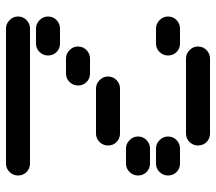

<svg xmlns="http://www.w3.org/2000/svg" viewBox="-60 -670 720 640"><g transform="rotate(90 300.0 -350.0)"><path d="M35 -50Q35 -34 47 -22Q59 -10 75 -10H525Q542 -10 553.5 -22Q565 -34 565 -50Q565 -67 553.5 -78.5Q542 -90 525 -90H75Q59 -90 47 -78.5Q35 -67 35 -50ZM35 -150Q35 -134 47 -122Q59 -110 75 -110H125Q142 -110 153.5 -122Q165 -134 165 -150Q165 -167 153.5 -178.5Q142 -190 125 -190H75Q59 -190 47 -178.5Q35 -167 35 -150ZM135 -250Q135 -234 147 -222Q159 -210 175 -210H225Q242 -210 253.5 -222Q265 -234 265 -250Q265 -267 253.5 -278.5Q242 -290 225 -290H175Q159 -290 147 -278.5Q135 -267 135 -250ZM235 -350Q235 -334 247 -322Q259 -310 275 -310H425Q442 -310 453.5 -322Q465 -334 465 -350Q465 -367 453.5 -378.5Q442 -390 425 -390H275Q259 -390 247 -378.5Q235 -367 235 -350ZM435 -450Q435 -434 447 -422Q459 -410 475 -410H525Q542 -410 553.5 -422Q565 -434 565 -450Q565 -467 553.5 -478.5Q542 -490 525 -490H475Q459 -490 447 -478.5Q435 -467 435 -450ZM435 -550Q435 -534 447 -522Q459 -510 475 -510H525Q542 -510 553.5 -522Q565 -534 565 -550Q565 -567 553.5 -578.5Q542 -590 525 -590H475Q459 -590 447 -578.5Q435 -567 435 -550ZM35 -550Q35 -534 47 -522Q59 -510 75 -510H125Q142 -510 153.5 -522Q165 -534 165 -550Q165 -567 153.5 -578.5Q142 -590 125 -590H75Q59 -590 47 -578.5Q35 -567 35 -550ZM135 -650Q135 -634 147 -622Q159 -610 175 -610H425Q442 -610 453.5 -622Q465 -634 465 -650Q465 -667 453.5 -678.5Q442 -690 425 -690H175Q159 -690 147 -678.5Q135 -667 135 -650Z"/></g></svg>

Font: Matrix Sans Raster
Style: Regular
Weight: 400
Designer: Brad Neil
Version: Version 1.100